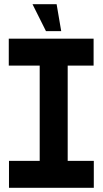

<svg xmlns="http://www.w3.org/2000/svg" viewBox="-20 -899 491 919"><path d="M170 0V-585L279 -714H304V-129L196 0ZM23 0V-129H170V0ZM196 0 304 -129H429V0ZM22 -585V-714H279L170 -585ZM304 -585V-714H428V-585ZM200 -750 136 -878V-879H251L273 -750Z"/></svg>

Font: Foldit SemiBold
Style: Regular
Weight: 600
Version: Version 1.003